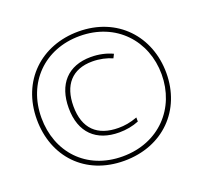

<svg xmlns="http://www.w3.org/2000/svg" viewBox="-125 -868 1081 1021"><g transform="rotate(-20 415.0 -357.0)"><path d="M412 8C633 8 781 -146 781 -355C781 -562 637 -722 416 -722C206 -722 49 -577 49 -357C49 -147 191 8 412 8ZM412 -17C206 -17 75 -164 75 -357C75 -555 214 -697 414 -697C620 -697 755 -547 755 -357C755 -166 619 -17 412 -17ZM438 -143C478 -143 516 -150 550 -164V-187C510 -172 476 -167 443 -167C324 -167 256 -230 256 -357C256 -476 316 -547 431 -547C472 -547 512 -538 543 -524L554 -546C520 -562 478 -572 432 -572C301 -572 229 -490 229 -357C229 -216 310 -143 438 -143Z"/></g></svg>

Font: Noto Sans Khmer UI ExtraCondensed Thin
Style: Regular
Weight: 100
Width: 2
Designer: Danh Hong and the Monotype Design Team
Foundry: Monotype Imaging Inc.
Version: Version 2.002